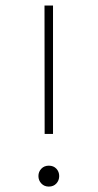

<svg xmlns="http://www.w3.org/2000/svg" viewBox="-20 -670 353 695"><path d="M171.9 -185.1H141.6L141.1 -649.9H171.9ZM119.1 -32.7Q119.1 -48.3 129.6 -59.3Q140.1 -70.3 156.7 -70.3Q173.8 -70.3 184.1 -59.3Q194.3 -48.3 194.3 -32.7Q194.3 -17.1 184.1 -5.9Q173.8 5.4 156.7 5.4Q140.1 5.4 129.6 -5.9Q119.1 -17.1 119.1 -32.7Z"/></svg>

Font: Estedad-FD Thin
Style: Regular
Weight: 100
Designer: Amin Abedi
Version: Version 7.3